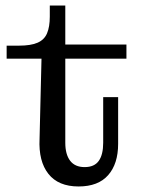

<svg xmlns="http://www.w3.org/2000/svg" viewBox="-20 -664 512 694"><path d="M264 10Q191 10 155 -35.5Q119 -81 123 -162L130 -452H4V-499H49Q91 -499 115.5 -509.5Q140 -520 150 -543.5Q160 -567 160 -604V-644H216V-148Q216 -106 233.5 -83Q251 -60 286 -60Q321 -60 337 -82.5Q353 -105 353 -148V-313H407V-144Q407 -72 371 -31Q335 10 264 10ZM216 -452V-503H437V-452Z"/></svg>

Font: Montagu Slab
Style: Bold
Weight: 700
Designer: Florian Karsten
Foundry: Florian Karsten
Version: Version 1.000